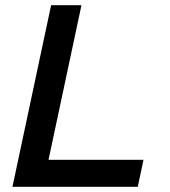

<svg xmlns="http://www.w3.org/2000/svg" viewBox="-20 -720 654 740"><path d="M28 0 177 -700H294L167 -104H533L511 0Z"/></svg>

Font: Red Hat Text Medium
Style: Italic
Weight: 500
Italic angle: -12°
Designer: Pentagram / MCKL
Foundry: Pentagram / MCKL
Version: Version 1.003; Red Hat Text Medium Italic